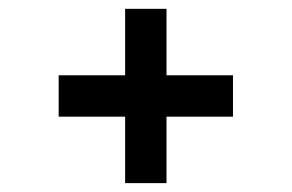

<svg xmlns="http://www.w3.org/2000/svg" viewBox="-20 -538 658 433"><path d="M262.2 -368.2V-518.1H355.5V-368.2H505.4V-274.9H355.5V-125H262.2V-274.9H112.3V-368.2Z"/></svg>

Font: Khmer Busra Bunong
Style: Regular
Weight: 400
Designer: D. Kanjahn
Version: Version 7.100; 2014